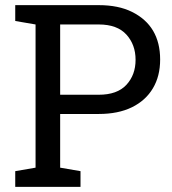

<svg xmlns="http://www.w3.org/2000/svg" viewBox="-20 -731 673 751"><path d="M215.3 -285.2V-75.2L294.9 -61.5V0H39.6V-61.5L119.1 -75.2V-635.3L39.6 -648.9V-710.9H366.2Q442.9 -710.9 496.1 -684.6Q606.4 -629.9 606.4 -498Q606.4 -433.1 578.1 -385.7Q549.8 -337.9 496.1 -311.5Q442.4 -285.2 366.2 -285.2ZM366.2 -635.3H215.3V-360.4H366.2Q438.5 -360.4 474.4 -399.2Q510.3 -438 510.3 -497.1Q510.3 -556.2 474.4 -595.7Q438.5 -635.3 366.2 -635.3Z"/></svg>

Font: Suwannaphum
Style: Regular
Weight: 400
Designer: Danh Hong
Version: Version 8.002; ttfautohint (v1.8.3)